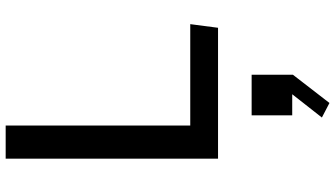

<svg xmlns="http://www.w3.org/2000/svg" viewBox="-266 -504 1153 660"><g transform="rotate(-90 310.0 -173.5)"><path d="M95 0H545L557.5 -95.5H209V-730H95ZM236.5 357 286.5 383 383.5 257.5V115.5H244V255H316.5Z"/></g></svg>

Font: Monaspace Krypton Medium
Style: Regular
Weight: 500
Designer: Riley Cran & the Lettermatic Team
Foundry: Lettermatic
Version: Version 1.101 (Monaspace Krypton)